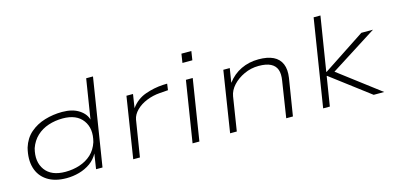

<svg xmlns="http://www.w3.org/2000/svg" viewBox="-67 -1097 3066 1497"><g transform="rotate(-15 1466.0 -348.5)"><path d="M322 8Q228 8 167.5 -31.5Q107 -71 86.5 -140.5Q66 -210 89 -301Q111 -372 161 -415.5Q211 -459 279 -479.5Q347 -500 420 -500Q504 -500 557 -465Q610 -430 621 -378H618L670 -705H725L613 0H561L580 -124H581Q557 -78 516 -49Q475 -20 425 -6Q375 8 322 8ZM326 -42Q388 -42 442.5 -60Q497 -78 536.5 -114.5Q576 -151 595 -209Q623 -313 573 -381.5Q523 -450 411 -450Q350 -450 295.5 -432Q241 -414 201 -376.5Q161 -339 141 -282Q114 -178 163.5 -110Q213 -42 326 -42Z M861 0 938 -492H991L974 -382Q1019 -445 1090 -470.5Q1161 -496 1236 -500L1269 -501L1262 -450L1195 -445Q1139 -441 1088 -420.5Q1037 -400 1003 -366Q969 -332 962 -293L915 0Z M1426 -626 1437 -698H1517L1506 -626ZM1340 0 1418 -492H1473L1395 0Z M1643 0 1720 -492H1772L1754 -379H1755Q1799 -438 1863.5 -469Q1928 -500 2005 -500Q2078 -500 2124 -477.5Q2170 -455 2189 -410Q2208 -365 2198 -299L2150 0H2096L2141 -291Q2150 -345 2137.5 -379.5Q2125 -414 2089.5 -432Q2054 -450 1993 -450Q1931 -450 1876 -424.5Q1821 -399 1784.5 -359.5Q1748 -320 1740 -273L1697 0Z M2394 0 2506 -705H2561L2491 -268H2494L2834 -492H2928L2540 -245L2526 -274L2887 0H2802L2489 -237H2486L2448 0Z"/></g></svg>

Font: Nunito Sans 7pt Expanded ExtraLight
Style: Italic
Weight: 250
Width: 7
Italic angle: -9°
Designer: Vernon Adams
Foundry: Vernon Adams
Version: Version 3.101;gftools[0.9.27]